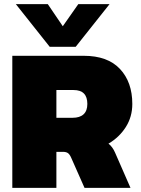

<svg xmlns="http://www.w3.org/2000/svg" viewBox="-20 -916 685 936"><path d="M222.2 -688 57.1 -896H212.9L286.1 -788.1L361.8 -896H514.2L349.1 -688ZM40 0V-644H388.2Q504.9 -644 564.9 -579.8Q625 -515.6 625 -409.2Q625 -346.7 593.3 -296.6Q561.5 -246.6 508.8 -215.8Q528.8 -200.2 541 -171.9L616.2 0H392.1L326.2 -148.9Q319.3 -164.1 310.8 -169.9Q302.2 -175.8 286.1 -175.8H254.9V0ZM254.9 -341.8H334Q369.1 -341.8 387.5 -358.9Q405.8 -376 405.8 -409.2Q405.8 -477.1 338.9 -477.1H254.9Z"/></svg>

Font: Kanit ExtraBold
Style: Regular
Weight: 800
Designer: Katatrad Team
Foundry: CadsonDemak
Version: Version 1.000;PS 001.000;hotconv 1.0.88;makeotf.lib2.5.64775